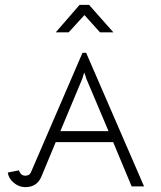

<svg xmlns="http://www.w3.org/2000/svg" viewBox="-20 -766 660 789"><path d="M446 -633H391L327 -704L262 -633H209L307 -746H346ZM58 -66Q65 -44 84 -44Q102 -44 108 -60L319 -549H334L572 0H521L445 -182H209L150 -40Q132 3 84 3Q58 3 36.5 -15Q15 -33 12 -57ZM318 -442 228 -227H426L335 -442Q334 -448 326 -468Z"/></svg>

Font: Bhavuka
Style: Regular
Weight: 400
Version: 2.94.0; ttfautohint (v1.2) -l 7 -r 28 -G 50 -x 13 -D deva -f